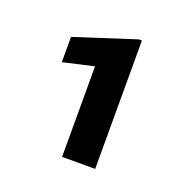

<svg xmlns="http://www.w3.org/2000/svg" viewBox="-80 -788 533 540"><g transform="rotate(20 186.5 -518.0)"><path d="M257.8 -710V-325.7H158.7V-596.7L66.9 -575.7V-651.4L248.5 -710Z"/></g></svg>

Font: Vazirmatn RD UI FD
Style: Bold
Weight: 700
Designer: Saber Rastikerdar
Foundry: Saber Rastikerdar
Version: Version 33.003